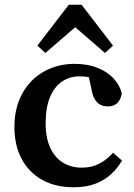

<svg xmlns="http://www.w3.org/2000/svg" viewBox="-20 -778 567 812"><path d="M291 14Q214 14 158 -17.5Q102 -49 71.5 -106Q41 -163 41 -241Q41 -322 74 -382Q107 -442 165 -475Q223 -508 295 -508Q351 -508 393 -491Q435 -474 461 -445.5Q487 -417 495 -383Q491 -357 476.5 -342.5Q462 -328 436 -328Q407 -328 390 -346Q373 -364 368 -396L349 -482L415 -432Q393 -443 369 -449Q345 -455 315 -455Q274 -455 241.5 -432.5Q209 -410 191 -366Q173 -322 173 -257Q173 -195 192.5 -153Q212 -111 246.5 -90Q281 -69 325 -69Q355 -69 378.5 -77Q402 -85 421.5 -99Q441 -113 458 -132L496 -99Q478 -68 451 -42.5Q424 -17 385 -1.5Q346 14 291 14ZM424 -554 254 -701H342L172 -554L138 -585L271 -758H325L458 -585Z"/></svg>

Font: Source Serif 4 SemiBold
Style: Regular
Weight: 600
Designer: Frank Grießhammer
Foundry: Adobe Systems Incorporated
Version: Version 4.004;hotconv 1.0.116;makeotfexe 2.5.65601